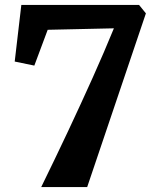

<svg xmlns="http://www.w3.org/2000/svg" viewBox="-20 -763 640 783"><path d="M335.5 0H148Q205 -116.5 257.8 -228.5Q310.5 -340.5 357.8 -445.8Q405 -551 444.5 -647.5L174.5 -641.5L120 -495.5L40 -512L67 -743H547L575 -708.5Z"/></svg>

Font: Merriweather 36pt ExtraBold
Style: Regular
Weight: 800
Designer: Eben Sorkin
Foundry: Eben Sorkin
Version: Version 2.100